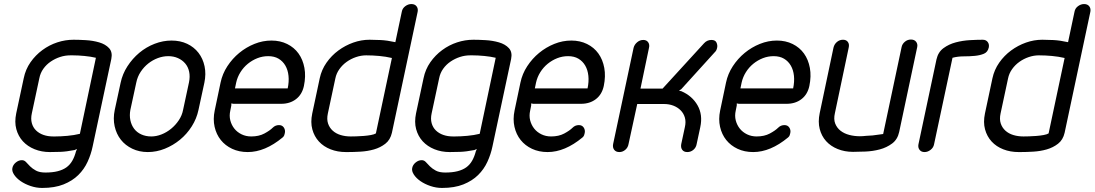

<svg xmlns="http://www.w3.org/2000/svg" viewBox="-20 -750 5399 947"><path d="M453 -465Q428 -471 396.5 -474Q365 -477 339 -477H327Q301 -477 276.5 -469Q252 -461 230.5 -446.5Q209 -432 194 -411Q179 -390 174 -364L137 -191Q131 -164 137 -142.5Q143 -121 158 -106.5Q173 -92 194.5 -84.5Q216 -77 242 -77H252Q279 -77 312.5 -80Q346 -83 374 -90ZM437 -28Q429 11 412 48Q395 85 366 113.5Q337 142 293.5 159.5Q250 177 188 177Q159 177 131 167.5Q103 158 82 143.5Q61 129 49.5 111.5Q38 94 41 79Q44 63 58 51.5Q72 40 88 40Q100 40 108.5 49.5Q117 59 128.5 70.5Q140 82 157.5 91.5Q175 101 204 101Q239 101 264.5 94.5Q290 88 307.5 75.5Q325 63 336.5 43Q348 23 355 -4L360 -15Q357 -14 353.5 -12.5Q350 -11 348 -10Q307 -2 277.5 -1Q248 0 226 0Q185 0 150.5 -14Q116 -28 93 -53Q70 -78 60.5 -113Q51 -148 60 -191L97 -364Q106 -408 130.5 -443Q155 -478 189 -503Q223 -528 262.5 -541Q302 -554 343 -554Q368 -554 403 -552Q438 -550 469 -541Q500 -532 518 -512.5Q536 -493 529 -459Z M575 -342Q584 -385 608.5 -423Q633 -461 667 -489.5Q701 -518 742.5 -534Q784 -550 826 -550Q869 -550 903 -534Q937 -518 959 -489.5Q981 -461 989 -423Q997 -385 988 -342L959 -208Q950 -165 926 -127Q902 -89 868 -61Q834 -33 793 -16.5Q752 0 709 0Q667 0 632.5 -16.5Q598 -33 576 -61Q554 -89 545.5 -127Q537 -165 546 -208ZM623 -208Q618 -181 623 -157Q628 -133 641.5 -115Q655 -97 677 -87Q699 -77 726 -77Q751 -77 776.5 -87Q802 -97 824 -115Q846 -133 862 -157Q878 -181 883 -208L912 -343Q918 -372 913 -396Q908 -420 893.5 -437Q879 -454 857.5 -463.5Q836 -473 810 -473Q784 -473 758.5 -463.5Q733 -454 711.5 -437Q690 -420 674 -396Q658 -372 652 -342Z M1139 -314H1399Q1406 -347 1403 -376Q1400 -405 1387.5 -426.5Q1375 -448 1354 -460.5Q1333 -473 1303 -473Q1275 -473 1249.5 -463Q1224 -453 1202.5 -435.5Q1181 -418 1166 -394Q1151 -370 1145 -343ZM1325 -120Q1338 -133 1356 -133Q1372 -133 1380 -121Q1388 -109 1385 -94Q1384 -89 1382 -83Q1380 -77 1374 -72Q1287 0 1202 0Q1159 0 1125 -16Q1091 -32 1069 -59.5Q1047 -87 1038.5 -124.5Q1030 -162 1039 -205L1068 -343Q1077 -386 1101.5 -423.5Q1126 -461 1160 -489Q1194 -517 1235 -533.5Q1276 -550 1319 -550Q1362 -550 1396.5 -533Q1431 -516 1452.5 -486Q1474 -456 1481.5 -415Q1489 -374 1479 -326Q1470 -284 1440 -261Q1410 -238 1367 -238H1131L1121 -240V-230L1116 -205Q1110 -179 1116 -156Q1122 -133 1136 -115.5Q1150 -98 1171.5 -87.5Q1193 -77 1219 -77Q1257 -77 1284 -91.5Q1311 -106 1325 -120Z M1597 -190Q1591 -162 1598 -141Q1605 -120 1621 -105.5Q1637 -91 1660 -84Q1683 -77 1710 -77Q1720 -77 1737.5 -77.5Q1755 -78 1774 -79.5Q1793 -81 1809.5 -84Q1826 -87 1834 -92L1913 -464Q1883 -471 1850.5 -474Q1818 -477 1786 -477Q1761 -477 1736 -468.5Q1711 -460 1690 -445Q1669 -430 1654 -409Q1639 -388 1634 -363ZM1557 -364Q1566 -406 1590.5 -441Q1615 -476 1649 -501Q1683 -526 1722.5 -540Q1762 -554 1803 -554Q1826 -554 1857.5 -552.5Q1889 -551 1930 -542L1962 -693Q1965 -709 1979 -719.5Q1993 -730 2009 -730Q2026 -730 2034.5 -719Q2043 -708 2040 -692L1913 -95Q1905 -60 1880.5 -41Q1856 -22 1824.5 -13Q1793 -4 1758 -2Q1723 0 1695 0H1686Q1645 0 1610.5 -13.5Q1576 -27 1553 -52Q1530 -77 1520.5 -112Q1511 -147 1520 -190Z M2425 -465Q2400 -471 2368.5 -474Q2337 -477 2311 -477H2299Q2273 -477 2248.5 -469Q2224 -461 2202.5 -446.5Q2181 -432 2166 -411Q2151 -390 2146 -364L2109 -191Q2103 -164 2109 -142.5Q2115 -121 2130 -106.5Q2145 -92 2166.5 -84.5Q2188 -77 2214 -77H2224Q2251 -77 2284.5 -80Q2318 -83 2346 -90ZM2409 -28Q2401 11 2384 48Q2367 85 2338 113.5Q2309 142 2265.5 159.5Q2222 177 2160 177Q2131 177 2103 167.5Q2075 158 2054 143.5Q2033 129 2021.5 111.5Q2010 94 2013 79Q2016 63 2030 51.5Q2044 40 2060 40Q2072 40 2080.5 49.5Q2089 59 2100.5 70.5Q2112 82 2129.5 91.5Q2147 101 2176 101Q2211 101 2236.5 94.5Q2262 88 2279.5 75.5Q2297 63 2308.5 43Q2320 23 2327 -4L2332 -15Q2329 -14 2325.5 -12.5Q2322 -11 2320 -10Q2279 -2 2249.5 -1Q2220 0 2198 0Q2157 0 2122.5 -14Q2088 -28 2065 -53Q2042 -78 2032.5 -113Q2023 -148 2032 -191L2069 -364Q2078 -408 2102.5 -443Q2127 -478 2161 -503Q2195 -528 2234.5 -541Q2274 -554 2315 -554Q2340 -554 2375 -552Q2410 -550 2441 -541Q2472 -532 2490 -512.5Q2508 -493 2501 -459Z M2618 -314H2878Q2885 -347 2882 -376Q2879 -405 2866.5 -426.5Q2854 -448 2833 -460.5Q2812 -473 2782 -473Q2754 -473 2728.5 -463Q2703 -453 2681.5 -435.5Q2660 -418 2645 -394Q2630 -370 2624 -343ZM2804 -120Q2817 -133 2835 -133Q2851 -133 2859 -121Q2867 -109 2864 -94Q2863 -89 2861 -83Q2859 -77 2853 -72Q2766 0 2681 0Q2638 0 2604 -16Q2570 -32 2548 -59.5Q2526 -87 2517.5 -124.5Q2509 -162 2518 -205L2547 -343Q2556 -386 2580.5 -423.5Q2605 -461 2639 -489Q2673 -517 2714 -533.5Q2755 -550 2798 -550Q2841 -550 2875.5 -533Q2910 -516 2931.5 -486Q2953 -456 2960.5 -415Q2968 -374 2958 -326Q2949 -284 2919 -261Q2889 -238 2846 -238H2610L2600 -240V-230L2595 -205Q2589 -179 2595 -156Q2601 -133 2615 -115.5Q2629 -98 2650.5 -87.5Q2672 -77 2698 -77Q2736 -77 2763 -91.5Q2790 -106 2804 -120Z M3080 -39Q3077 -22 3064 -11Q3051 0 3035 0Q3018 0 3009.5 -11Q3001 -22 3004 -39L3105 -514Q3109 -530 3122.5 -541.5Q3136 -553 3153 -553Q3169 -553 3177 -541.5Q3185 -530 3181 -514L3139 -313H3248L3452 -536Q3467 -553 3489 -553Q3508 -553 3514 -540Q3520 -527 3517 -514Q3514 -500 3506 -493L3340 -310L3329 -303Q3330 -302 3334.5 -301.5Q3339 -301 3341 -300Q3394 -277 3420.5 -230.5Q3447 -184 3434 -123L3416 -39Q3413 -22 3400 -11Q3387 0 3370 0Q3353 0 3345 -11Q3337 -22 3340 -39L3358 -123Q3364 -149 3358 -170Q3352 -191 3337 -206Q3322 -221 3301 -229Q3280 -237 3255 -237H3123Z M3632 -314H3892Q3899 -347 3896 -376Q3893 -405 3880.5 -426.5Q3868 -448 3847 -460.5Q3826 -473 3796 -473Q3768 -473 3742.5 -463Q3717 -453 3695.5 -435.5Q3674 -418 3659 -394Q3644 -370 3638 -343ZM3818 -120Q3831 -133 3849 -133Q3865 -133 3873 -121Q3881 -109 3878 -94Q3877 -89 3875 -83Q3873 -77 3867 -72Q3780 0 3695 0Q3652 0 3618 -16Q3584 -32 3562 -59.5Q3540 -87 3531.5 -124.5Q3523 -162 3532 -205L3561 -343Q3570 -386 3594.5 -423.5Q3619 -461 3653 -489Q3687 -517 3728 -533.5Q3769 -550 3812 -550Q3855 -550 3889.5 -533Q3924 -516 3945.5 -486Q3967 -456 3974.5 -415Q3982 -374 3972 -326Q3963 -284 3933 -261Q3903 -238 3860 -238H3624L3614 -240V-230L3609 -205Q3603 -179 3609 -156Q3615 -133 3629 -115.5Q3643 -98 3664.5 -87.5Q3686 -77 3712 -77Q3750 -77 3777 -91.5Q3804 -106 3818 -120Z M4427 -518Q4430 -533 4443 -544Q4456 -555 4473 -555Q4490 -555 4498.5 -544Q4507 -533 4504 -518L4415 -99Q4407 -62 4380 -42Q4353 -22 4319 -13Q4285 -4 4248.5 -2.5Q4212 -1 4187 -1Q4146 -1 4111.5 -15Q4077 -29 4054.5 -54Q4032 -79 4023 -114Q4014 -149 4023 -192L4091 -515Q4095 -532 4108 -543Q4121 -554 4138 -554Q4154 -554 4162 -543Q4170 -532 4166 -515L4098 -192Q4091 -162 4099.5 -140.5Q4108 -119 4126 -105Q4144 -91 4169 -84.5Q4194 -78 4221 -78Q4236 -78 4252 -80L4284 -82Q4300 -84 4314 -86Q4328 -88 4336 -89Z M4587 -38Q4584 -22 4570 -11Q4556 0 4540 0Q4524 0 4515.5 -11Q4507 -22 4510 -38L4599 -457Q4607 -493 4633.5 -512.5Q4660 -532 4694 -541Q4728 -550 4764 -552Q4800 -554 4827 -554Q4843 -554 4851.5 -543Q4860 -532 4857 -516Q4852 -493 4833 -485Q4814 -477 4788.5 -474.5Q4763 -472 4733.5 -472Q4704 -472 4678 -465Z M4915 -190Q4909 -162 4916 -141Q4923 -120 4939 -105.5Q4955 -91 4978 -84Q5001 -77 5028 -77Q5038 -77 5055.5 -77.5Q5073 -78 5092 -79.5Q5111 -81 5127.5 -84Q5144 -87 5152 -92L5231 -464Q5201 -471 5168.5 -474Q5136 -477 5104 -477Q5079 -477 5054 -468.5Q5029 -460 5008 -445Q4987 -430 4972 -409Q4957 -388 4952 -363ZM4875 -364Q4884 -406 4908.5 -441Q4933 -476 4967 -501Q5001 -526 5040.5 -540Q5080 -554 5121 -554Q5144 -554 5175.5 -552.5Q5207 -551 5248 -542L5280 -693Q5283 -709 5297 -719.5Q5311 -730 5327 -730Q5344 -730 5352.5 -719Q5361 -708 5358 -692L5231 -95Q5223 -60 5198.5 -41Q5174 -22 5142.5 -13Q5111 -4 5076 -2Q5041 0 5013 0H5004Q4963 0 4928.5 -13.5Q4894 -27 4871 -52Q4848 -77 4838.5 -112Q4829 -147 4838 -190Z"/></svg>

Font: VDS Compensated
Style: Light Italic
Weight: 300
Italic angle: -12°
Designer: artmaker
Foundry: artmaker
Version: Version 1.000 2012 initial release